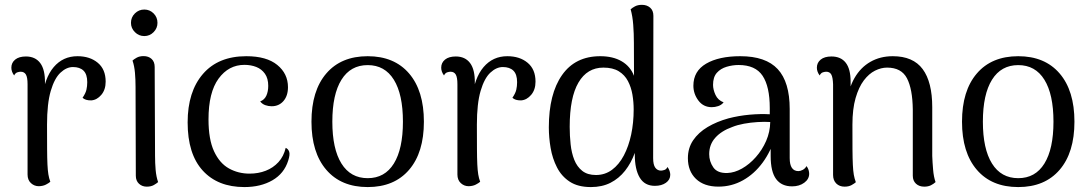

<svg xmlns="http://www.w3.org/2000/svg" viewBox="-20 -750 4446 783"><path d="M138.5 9.4Q119.8 9.4 106.1 -3.3Q92.4 -16 92.4 -38.5V-406.2Q92.4 -434.6 85.6 -446.1Q78.8 -457.5 64.2 -457.5Q58.7 -457.5 50.7 -455Q42.7 -452.5 37.7 -442.3Q26.3 -457.5 26.3 -474Q26.3 -494.2 41.9 -507Q57.5 -519.7 85.7 -519.7Q124 -519.7 144.2 -492.7Q164.3 -465.7 163.4 -410.8V-345L151.4 -345.3Q161.1 -431.8 199 -476.3Q236.9 -520.8 296 -520.8Q346.5 -520.8 378.7 -494Q410.9 -467.3 410.9 -417.1Q410.9 -384 393.1 -363.1Q375.3 -342.2 352.2 -340.6Q328.2 -340.1 316.7 -351.3Q329.3 -369.7 332.5 -384.2Q335.8 -398.7 335.8 -414.9Q335.8 -446.9 320.7 -461.8Q305.5 -476.6 277.5 -476.6Q251.3 -476.6 226.8 -453.8Q202.2 -431 187 -379.3Q171.8 -327.5 171.8 -241.5Q171.8 -182.1 172.1 -143.1Q172.3 -104.2 173.5 -79.5Q174.7 -54.9 177.3 -38.9Q179.9 -22.8 185.2 -8.8Q179.4 -3.5 167.5 2.7Q155.6 8.9 138.5 9.4Z M568.4 -602.9Q546.2 -602.9 530.1 -619Q514.1 -635 514.1 -656.8Q514.1 -679.5 530.1 -695.3Q546.2 -711.1 568.4 -711.1Q590.7 -711.1 606.5 -695.3Q622.2 -679.5 622.2 -656.8Q622.2 -635 606.5 -619Q590.7 -602.9 568.4 -602.9ZM612.3 -114.2Q612.3 -85.2 614.7 -57.1Q617.2 -29.1 624.8 -7.4Q619 -2.1 607.4 4.6Q595.8 11.2 578.6 11.2Q559.5 11.2 546.7 -0.8Q533.9 -12.8 533.9 -33.4L532.8 -395.8Q532.8 -425.3 530.4 -453.1Q528 -480.9 520.4 -503.1Q526.2 -508.4 537.5 -514.8Q548.9 -521.2 565.6 -521.2Q585.6 -521.2 598.2 -509.7Q610.8 -498.2 610.8 -476.6Z M976.6 12.9Q868.1 12.9 806.7 -54.5Q745.2 -122 745.2 -250.8Q745.2 -376.3 807.7 -448.5Q870.2 -520.8 984.5 -520.8Q1067.1 -520.8 1110.7 -485.2Q1154.4 -449.6 1154.4 -394.4Q1154.4 -359.3 1136 -338Q1117.5 -316.7 1087.8 -316.7Q1074.8 -316.7 1062.1 -321.1Q1049.4 -325.5 1041.1 -336.4Q1058.3 -342.8 1066.1 -359.7Q1073.9 -376.6 1073.9 -399.9Q1073.9 -430.2 1060.5 -449.2Q1047.1 -468.2 1025.2 -476.9Q1003.3 -485.5 976.7 -485.5Q912.4 -485.5 871.3 -429.3Q830.3 -373.1 830.3 -263.2Q830.3 -181.6 852.9 -133Q875.5 -84.3 913.6 -63.1Q951.7 -41.9 997.6 -41.9Q1033.6 -41.9 1063.8 -53.7Q1094 -65.4 1115.5 -88.8Q1137 -112.3 1145.1 -147Q1155 -143 1159.2 -131.7Q1163.5 -120.5 1155.4 -95.2Q1138.7 -42.2 1090.9 -14.7Q1043.2 12.9 976.6 12.9Z M1479.5 12.9Q1371.1 12.9 1310.7 -57.5Q1250.2 -127.8 1250.2 -253.7Q1250.2 -380 1310.7 -450.4Q1371.1 -520.8 1479.5 -520.8Q1587.8 -520.8 1648.3 -450.4Q1708.7 -380 1708.7 -253.7Q1708.7 -127.8 1648.3 -57.5Q1587.8 12.9 1479.5 12.9ZM1479.5 -23.4Q1549.3 -23.4 1586.2 -83.1Q1623.2 -142.8 1623.2 -253.7Q1623.2 -365.1 1586.2 -424.8Q1549.3 -484.5 1479.5 -484.5Q1409.7 -484.5 1372.5 -424.8Q1335.3 -365.1 1335.3 -253.7Q1335.3 -142.8 1372.5 -83.1Q1409.7 -23.4 1479.5 -23.4Z M1891.5 9.4Q1872.8 9.4 1859.1 -3.3Q1845.4 -16 1845.4 -38.5V-406.2Q1845.4 -434.6 1838.6 -446.1Q1831.8 -457.5 1817.2 -457.5Q1811.7 -457.5 1803.7 -455Q1795.7 -452.5 1790.7 -442.3Q1779.3 -457.5 1779.3 -474Q1779.3 -494.2 1794.9 -507Q1810.5 -519.7 1838.7 -519.7Q1877 -519.7 1897.2 -492.7Q1917.3 -465.7 1916.4 -410.8V-345L1904.4 -345.3Q1914.1 -431.8 1952 -476.3Q1989.9 -520.8 2049 -520.8Q2099.5 -520.8 2131.7 -494Q2163.9 -467.3 2163.9 -417.1Q2163.9 -384 2146.1 -363.1Q2128.3 -342.2 2105.2 -340.6Q2081.2 -340.1 2069.7 -351.3Q2082.3 -369.7 2085.5 -384.2Q2088.8 -398.7 2088.8 -414.9Q2088.8 -446.9 2073.7 -461.8Q2058.5 -476.6 2030.5 -476.6Q2004.3 -476.6 1979.8 -453.8Q1955.2 -431 1940 -379.3Q1924.8 -327.5 1924.8 -241.5Q1924.8 -182.1 1925.1 -143.1Q1925.3 -104.2 1926.5 -79.5Q1927.7 -54.9 1930.3 -38.9Q1932.9 -22.8 1938.2 -8.8Q1932.4 -3.5 1920.5 2.7Q1908.6 8.9 1891.5 9.4Z M2389.8 12.9Q2336.9 12.9 2303.4 -9.1Q2269.9 -31.1 2251.4 -67.5Q2232.8 -103.8 2225.5 -146.6Q2218.2 -189.3 2218.2 -230.3Q2218.2 -367.1 2272.1 -443.9Q2326 -520.8 2427.9 -520.8Q2479.8 -520.8 2515.2 -500.1Q2550.5 -479.5 2565.6 -440.8L2565.1 -574.9Q2565.1 -613.2 2562.4 -648.5Q2559.8 -683.8 2551.8 -712.2Q2557.5 -717.5 2569.2 -723.9Q2580.8 -730.3 2597.9 -730.3Q2618 -730.3 2631.3 -718.8Q2644.6 -707.3 2644.6 -685.7L2643.6 -105.2Q2643.6 -78.1 2652.3 -66.2Q2661.1 -54.2 2675.5 -54.2Q2681 -54.2 2689.2 -56.8Q2697.5 -59.3 2702 -69Q2707.9 -61.2 2710.7 -52.7Q2713.4 -44.2 2713.4 -37.3Q2713.4 -17.1 2695.7 -4.6Q2678 7.9 2650.8 7.9Q2608.9 7.9 2588.9 -25.7Q2568.8 -59.3 2568.8 -119.6V-209.2L2590.9 -219.8Q2584.5 -169.8 2569.2 -127.5Q2553.9 -85.2 2529.1 -53.7Q2504.2 -22.2 2469.7 -4.6Q2435.2 12.9 2389.8 12.9ZM2410.2 -36.3Q2447.2 -36.3 2475.8 -57.5Q2504.3 -78.6 2524 -115.8Q2543.7 -153 2554 -201.3Q2564.2 -249.7 2564.2 -303.5Q2564.2 -333.8 2559.1 -364.2Q2553.9 -394.5 2540.8 -419.4Q2527.8 -444.3 2503.5 -459.3Q2479.2 -474.3 2440.8 -474.3Q2374.6 -474.3 2339 -413.3Q2303.3 -352.4 2303.3 -232.8Q2303.3 -196.5 2307.1 -161.4Q2310.8 -126.4 2322 -98.2Q2333.2 -70.1 2354.5 -53.2Q2375.8 -36.3 2410.2 -36.3Z M3210.2 10Q3167.4 10 3145.2 -19.7Q3122.9 -49.4 3122.9 -113.6V-202.8L3141.5 -194Q3124.5 -133.6 3090.3 -87.1Q3056.2 -40.6 3010 -14.8Q2963.8 11.1 2909.8 11.1Q2851.2 11.1 2818.2 -20.5Q2785.3 -52.2 2785.3 -104.8Q2785.3 -146.3 2806.7 -177.9Q2828.1 -209.5 2865.6 -231.9Q2903.2 -254.2 2950.6 -267.3Q2992.8 -278.3 3037.2 -282.3Q3081.5 -286.2 3119.2 -284V-309.5Q3119.2 -397 3089.9 -441Q3060.6 -484.9 2992.1 -484.9Q2967.7 -484.9 2943.3 -477.7Q2918.9 -470.5 2903.4 -453.1Q2887.9 -435.8 2887.9 -403.9Q2887.9 -384.5 2897.9 -362.9Q2907.8 -341.4 2931 -332.6Q2922.2 -321.7 2908.9 -317.3Q2895.6 -312.9 2882.8 -312.9Q2848.3 -312.9 2828 -340.2Q2807.7 -367.5 2807.7 -400.5Q2807.7 -460 2859.7 -490.4Q2911.8 -520.8 2999 -520.8Q3102.9 -520.8 3151.7 -468.1Q3200.5 -415.4 3200.5 -305.4V-105.2Q3200.5 -52.2 3236.2 -52.2Q3243.8 -52.2 3253.7 -57.3Q3263.5 -62.5 3269.1 -72.7Q3275 -64.8 3277.5 -56.6Q3279.9 -48.4 3279.9 -41.5Q3279.9 -19.5 3259.8 -4.8Q3239.7 10 3210.2 10ZM2946.2 -44.5Q2975.5 -45.5 3006 -62.7Q3036.5 -80 3062.3 -109.2Q3088.2 -138.3 3104.4 -175.2Q3120.5 -212.2 3121.1 -252.4Q3097.8 -254 3069.4 -252.2Q3041.1 -250.5 3014 -245.5Q2986.8 -240.5 2966 -232Q2922.1 -216.3 2897.2 -188.5Q2872.2 -160.7 2872.2 -121.5Q2872.2 -91.7 2889 -67.4Q2905.8 -43.2 2946.2 -44.5Z M3424.5 11.2Q3403.5 11.2 3390.4 -1.7Q3377.4 -14.6 3377.4 -36.6V-406.2Q3376.4 -434.6 3370.1 -446.1Q3363.8 -457.5 3349.2 -457.5Q3343.7 -457.5 3335.7 -455Q3327.7 -452.5 3322.7 -442.3Q3311.3 -457.5 3311.3 -474Q3311.3 -494.2 3326.9 -507Q3342.5 -519.7 3370.7 -519.7Q3409.1 -519.7 3429 -494.2Q3448.9 -468.6 3448.9 -417.2V-347.3L3434.1 -328.7Q3439.9 -388.7 3464.7 -431.7Q3489.4 -474.8 3529.5 -497.8Q3569.7 -520.8 3620.8 -520.8Q3703.8 -520.8 3742.8 -468.1Q3781.8 -415.4 3781.8 -312.7V-114.2Q3782.8 -87.9 3785.3 -58.5Q3787.7 -29.1 3795.3 -7.4Q3787.2 0.2 3776.1 5.7Q3764.9 11.2 3749.2 11.2Q3728.6 11.2 3715.5 -0.8Q3702.5 -12.8 3702.5 -33.4V-303.1Q3701.5 -386.8 3678.8 -430.6Q3656.1 -474.3 3597.5 -474.3Q3573.5 -474.3 3548.5 -461.9Q3523.6 -449.5 3502.8 -422.1Q3482.1 -394.7 3469.2 -350.1Q3456.3 -305.5 3456.3 -241.5Q3456.3 -181.2 3456.5 -142Q3456.8 -102.8 3458 -77.9Q3459.2 -53.1 3462 -37Q3464.9 -21 3470.2 -6.9Q3464.4 -1.6 3452.8 4.8Q3441.2 11.2 3424.5 11.2Z M4132.5 12.9Q4024.1 12.9 3963.7 -57.5Q3903.2 -127.8 3903.2 -253.7Q3903.2 -380 3963.7 -450.4Q4024.1 -520.8 4132.5 -520.8Q4240.8 -520.8 4301.3 -450.4Q4361.7 -380 4361.7 -253.7Q4361.7 -127.8 4301.3 -57.5Q4240.8 12.9 4132.5 12.9ZM4132.5 -23.4Q4202.3 -23.4 4239.2 -83.1Q4276.2 -142.8 4276.2 -253.7Q4276.2 -365.1 4239.2 -424.8Q4202.3 -484.5 4132.5 -484.5Q4062.7 -484.5 4025.5 -424.8Q3988.3 -365.1 3988.3 -253.7Q3988.3 -142.8 4025.5 -83.1Q4062.7 -23.4 4132.5 -23.4Z"/></svg>

Font: Arima Thin
Style: Regular
Weight: 100
Designer: Joana Correia and Natanael Gama
Foundry: NDISCOVER
Version: Version 1.101;gftools[0.9.23]